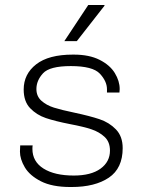

<svg xmlns="http://www.w3.org/2000/svg" viewBox="-20 -740 574 770"><path d="M460 -383 459 -369H409V-382Q409 -414 380.5 -444.5Q352 -475 264 -475Q179 -475 152.5 -446Q126 -417 126 -383Q126 -354 146 -336Q166 -318 196 -308.5Q226 -299 279 -288Q340 -275 379 -262Q418 -249 445 -221Q472 -193 472 -146Q472 -65 416.5 -27.5Q361 10 267 10H262Q189 10 144 -13Q99 -36 79.5 -69Q60 -102 60 -132Q60 -145 61 -157H111Q110 -152 110 -143Q110 -92 154.5 -64Q199 -36 276 -36Q345 -36 383 -63.5Q421 -91 421 -136Q421 -171 399.5 -191Q378 -211 346.5 -221.5Q315 -232 262 -242Q201 -254 164 -266.5Q127 -279 101 -306Q75 -333 75 -381Q75 -443 125 -482Q175 -521 272 -521H276Q338 -521 379.5 -500Q421 -479 440.5 -447Q460 -415 460 -383ZM399 -720V-717L288 -575H238L334 -720Z"/></svg>

Font: Chivo Thin
Style: Regular
Weight: 100
Designer: Hector Gatti
Foundry: Omnibus-Type
Version: Version 1.007